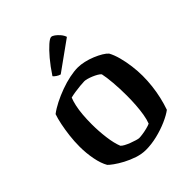

<svg xmlns="http://www.w3.org/2000/svg" viewBox="-268 -1145 1297 1297"><g transform="rotate(-45 380.5 -496.5)"><path d="M362 0Q322 0 280 -14Q238 -28 201.5 -47.5Q165 -67 139.5 -85.5Q114 -104 105 -114Q83 -152 71.5 -211.5Q60 -271 60 -333Q60 -384 66 -434Q72 -484 81 -528Q90 -572 101 -603Q131 -626 172.5 -647Q214 -668 260.5 -685Q307 -702 351 -711Q395 -720 429 -720Q457 -720 490 -712.5Q523 -705 554.5 -692Q586 -679 610 -664.5Q634 -650 646 -636Q663 -605 675 -560.5Q687 -516 693.5 -466Q700 -416 700 -370Q700 -322 694.5 -274Q689 -226 678.5 -180.5Q668 -135 653 -92Q624 -70 575 -48.5Q526 -27 470 -13.5Q414 0 362 0ZM386 -89Q397 -89 419 -92Q441 -95 464.5 -101Q488 -107 500 -113Q511 -141 517.5 -179.5Q524 -218 527 -262.5Q530 -307 530 -351Q530 -417 525 -476.5Q520 -536 512 -572Q505 -581 489.5 -590Q474 -599 456 -606.5Q438 -614 421.5 -618.5Q405 -623 395 -623Q381 -623 355 -620.5Q329 -618 302.5 -614Q276 -610 257 -605Q247 -581 239.5 -547Q232 -513 228.5 -471Q225 -429 225 -382Q225 -316 233.5 -250.5Q242 -185 259 -143Q265 -135 282.5 -125.5Q300 -116 321 -108Q342 -100 360.5 -94.5Q379 -89 386 -89ZM315 -768Q300 -772 286.5 -781.5Q273 -791 267 -799Q305 -857 341.5 -900Q378 -943 406.5 -968Q435 -993 448 -993Q459 -993 474 -982Q489 -971 503.5 -954Q518 -937 524 -918Z"/></g></svg>

Font: Texturina 12pt ExtraBold
Style: Regular
Weight: 800
Designer: Guillermo Torres Carreño
Foundry: Omnibus-Type
Version: Version 1.002